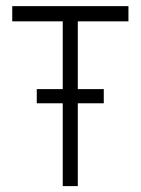

<svg xmlns="http://www.w3.org/2000/svg" viewBox="-20 -616 465 635"><path d="M404.8 -545.4V-595.7H20.5V-545.4H187.5V-321.3H101.6V-274.4H187.5V-0.5H237.3V-274.4H323.2V-321.3H237.3V-545.4Z"/></svg>

Font: Now Light
Style: Regular
Weight: 300
Designer: Alfredo Marco Pradil
Foundry: Alfredo Marco Pradil
Version: Version 1.200;hotconv 1.0.109;makeotfexe 2.5.65596